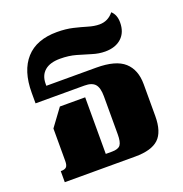

<svg xmlns="http://www.w3.org/2000/svg" viewBox="-107 -655 712 749"><g transform="rotate(-20 249.5 -280.5)"><path d="M37 0V-46H40Q54 -46 60.5 -52.5Q67 -59 67 -77V-212L120 -284H225V-49H251Q277 -49 286 -61Q295 -73 295 -105V-263Q295 -298 282 -313Q269 -328 238 -328H35V-372Q35 -463 79 -512Q123 -561 208 -561Q245 -561 274.5 -554Q304 -547 329 -539.5Q354 -532 375 -532Q411 -532 434 -561Q453 -544 453 -512Q453 -471 428 -448Q403 -425 360 -425Q334 -425 307 -433.5Q280 -442 250 -450.5Q220 -459 184 -459Q142 -459 120 -440Q98 -421 98 -386V-378H305Q386 -378 421.5 -346Q457 -314 457 -254V-122Q457 -56 427 -28Q397 0 330 0Z"/></g></svg>

Font: Noto Serif Thai ExtraCondensed Black
Style: Regular
Weight: 900
Width: 2
Designer: Monotype Design Team
Foundry: Monotype Imaging Inc.
Version: Version 2.002; ttfautohint (v1.8.4.7-5d5b)